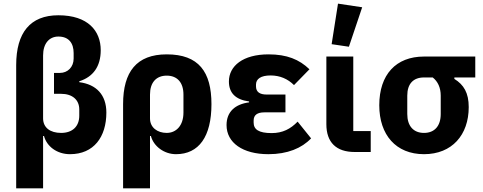

<svg xmlns="http://www.w3.org/2000/svg" viewBox="-20 -836 2656 1056"><path d="M69 200H217V-88H222C237 -31 293 12 365 12C496 12 565 -83 565 -217C565 -314 510 -372 416 -384V-389C492 -413 534 -470 534 -560C534 -665 465 -752 301 -752C146 -752 69 -656 69 -478ZM277 -320H316C378 -320 416 -287 416 -234V-200C416 -140 378 -105 316 -105C256 -105 217 -134 217 -185V-531C217 -597 251 -635 301 -635C359 -635 385 -598 385 -544V-514C385 -467 352 -435 310 -435H277Z M657 200H805V-88H810C825 -31 883 12 948 12C1074 12 1143 -85 1143 -263C1143 -441 1073 -537 897 -537C731 -537 657 -441 657 -263ZM897 -105C846 -105 805 -134 805 -185V-316C805 -382 839 -420 897 -420C955 -420 989 -382 989 -316V-217C989 -144 948 -105 897 -105Z M1617 -167C1578 -127 1535 -104 1474 -104C1403 -104 1375 -124 1375 -162V-173C1375 -204 1396 -218 1434 -218H1550V-316H1447C1409 -316 1388 -330 1388 -361V-371C1388 -402 1415 -421 1468 -421C1520 -421 1563 -402 1597 -368L1682 -455C1626 -509 1558 -537 1457 -537C1316 -537 1239 -473 1239 -388C1239 -326 1274 -288 1350 -278V-273C1274 -263 1226 -222 1226 -148C1226 -51 1315 12 1456 12C1561 12 1640 -21 1691 -75Z M1972 -796 1839 -816 1804 -593 1899 -579ZM2019 -115H1923V-525H1775V-153C1775 -53 1829 0 1931 0H2019Z M2594 -410V-525H2312C2158 -525 2066 -426 2066 -257C2066 -94 2158 12 2312 12C2466 12 2558 -94 2558 -247C2558 -325 2531 -370 2479 -402V-410ZM2360 -410C2388 -388 2404 -354 2404 -310V-209C2404 -143 2370 -105 2312 -105C2254 -105 2220 -143 2220 -209V-310C2220 -376 2254 -410 2312 -410Z"/></svg>

Font: LVC Sans
Style: Bold
Weight: 700
Designer: Mike Abbink, Paul van der Laan, Pieter van Rosmalen
Foundry: Bold Monday
Version: Version 3.0